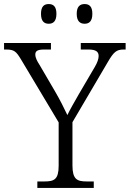

<svg xmlns="http://www.w3.org/2000/svg" viewBox="-28 -926 639 946"><path d="M389 -809C411 -809 427 -821 427 -858C427 -895 411 -906 389 -906C367 -906 350 -895 350 -858C350 -821 367 -809 389 -809ZM212 -809C234 -809 250 -821 250 -858C250 -895 234 -906 212 -906C190 -906 174 -895 174 -858C174 -821 190 -809 212 -809ZM156 0H434V-32H399C352 -32 329 -42 329 -111V-324L503 -620C532 -670 546 -682 581 -682H591V-714H370V-682H408C445 -682 458 -671 458 -650C458 -636 452 -618 439 -596L361 -463C337 -421 315 -383 304 -359C288 -393 267 -435 243 -476L167 -606C156 -623 146 -641 146 -657C146 -671 152 -682 188 -682H223V-714H-8V-682H3C42 -682 52 -672 75 -634L261 -323V-109C261 -41 238 -32 191 -32H156Z"/></svg>

Font: Noto Serif Devanagari Light
Style: Regular
Weight: 300
Designer: Universal Thirst, Indian Type Foundry and the Monotype Design Team
Foundry: Monotype Imaging Inc.
Version: Version 2.004